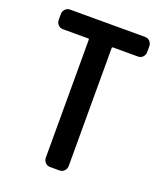

<svg xmlns="http://www.w3.org/2000/svg" viewBox="-137 -827 774 916"><g transform="rotate(20 250.0 -369.0)"><path d="M226.6 0Q211.9 0 202.1 -10.3Q192.4 -20.5 192.4 -35.2V-634.8Q192.4 -638.7 187.5 -638.7H59.6Q44.9 -638.7 35.2 -648.9Q25.4 -659.2 25.4 -673.8V-703.1Q25.4 -717.8 35.2 -728Q44.9 -738.3 59.6 -738.3H440.4Q455.1 -738.3 464.8 -728Q474.6 -717.8 474.6 -703.1V-673.8Q474.6 -659.2 464.8 -648.9Q455.1 -638.7 440.4 -638.7H313.5Q308.6 -638.7 308.6 -634.8V-35.2Q308.6 -20.5 298.8 -10.3Q289.1 0 274.4 0Z"/></g></svg>

Font: Gen Jyuu Gothic L Monospace Medium
Style: Regular
Weight: 500
Designer: [Source Han Sans]
Ryoko NISHIZUKA  (kana & ideographs); Paul D. Hunt (Latin, Greek & Cyrillic); Wenlong ZHANG  (bopomofo
Version: Version 1.002.20150607